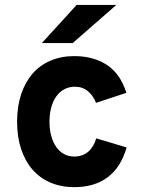

<svg xmlns="http://www.w3.org/2000/svg" viewBox="-20 -752 587 784"><path d="M283.2 12.2Q230 12.2 186.8 -6.1Q143.6 -24.4 113.3 -58.8Q83 -93.3 66.4 -142.8Q49.8 -192.4 49.8 -254.9Q49.8 -317.4 66.4 -367.2Q83 -417 113.3 -451.7Q143.6 -486.3 186.8 -504.6Q230 -522.9 283.2 -522.9Q361.3 -522.9 416.3 -487.1Q471.2 -451.2 496.1 -373L372.1 -332Q360.8 -361.3 338.9 -379.6Q316.9 -397.9 286.1 -397.9Q262.2 -397.9 242.9 -387.7Q223.6 -377.4 210.2 -358.9Q196.8 -340.3 189.5 -314Q182.1 -287.6 182.1 -254.9Q182.1 -222.2 189.5 -196Q196.8 -169.9 210 -151.4Q223.1 -132.8 241.7 -122.8Q260.3 -112.8 283.2 -112.8Q316.4 -112.8 339.4 -131.8Q362.3 -150.9 373 -187L497.1 -149.9Q474.1 -69.3 420.2 -28.6Q366.2 12.2 283.2 12.2ZM276.9 -576.2H150.9L293 -731.9H455.1Z"/></svg>

Font: Overpass
Style: Bold
Weight: 700
Designer: Delve Withrington
Foundry: Delve Fonts
Version: Version 1.001